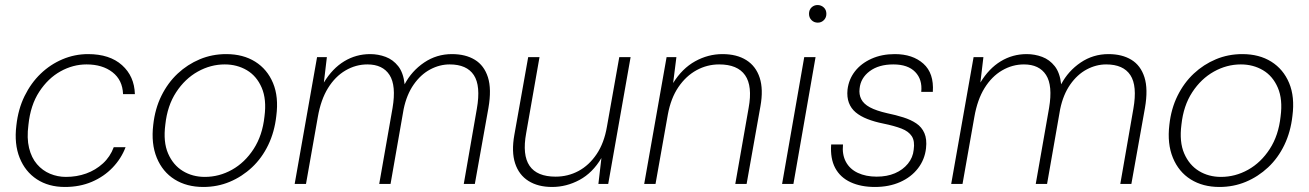

<svg xmlns="http://www.w3.org/2000/svg" viewBox="-20 -731 5202 763"><path d="M238 12Q173 12 126.5 -18.5Q80 -49 58 -104Q36 -159 45 -232Q52 -297 77.5 -349Q103 -401 141.5 -438Q180 -475 228.5 -495.5Q277 -516 330 -516Q416 -516 465 -472Q514 -428 516 -357H469Q467 -413 427 -444Q387 -475 324 -475Q270 -475 220.5 -447.5Q171 -420 136 -366.5Q101 -313 93 -235Q86 -182 95.5 -143Q105 -104 127 -78.5Q149 -53 179 -40.5Q209 -28 242 -28Q285 -28 322.5 -41.5Q360 -55 389 -81.5Q418 -108 432 -146H479Q462 -101 427.5 -65Q393 -29 345 -8.5Q297 12 238 12Z M788 12Q722 12 674 -18Q626 -48 603 -104Q580 -160 589 -235Q596 -299 621.5 -350.5Q647 -402 686 -438.5Q725 -475 774 -495.5Q823 -516 879 -516Q946 -516 994 -486Q1042 -456 1065 -401Q1088 -346 1078 -270Q1071 -207 1046 -155Q1021 -103 981.5 -66Q942 -29 893 -8.5Q844 12 788 12ZM794 -28Q851 -28 902 -56.5Q953 -85 988 -139Q1023 -193 1031 -268Q1040 -336 1020 -382.5Q1000 -429 961 -452Q922 -475 873 -475Q817 -475 766 -446.5Q715 -418 680 -364.5Q645 -311 637 -236Q628 -167 648 -121Q668 -75 706.5 -51.5Q745 -28 794 -28Z M1151 0 1240 -504H1279L1267 -403Q1301 -459 1348 -487.5Q1395 -516 1451 -516Q1483 -516 1512.5 -505Q1542 -494 1562.5 -468Q1583 -442 1588 -396Q1616 -449 1665.5 -482.5Q1715 -516 1776 -516Q1830 -516 1867 -493.5Q1904 -471 1919 -424Q1934 -377 1921 -302L1867 0H1823L1875 -299Q1891 -390 1863 -432.5Q1835 -475 1767 -475Q1727 -475 1689.5 -455Q1652 -435 1624 -395Q1596 -355 1584 -297L1532 0H1487L1540 -302Q1555 -391 1528 -433Q1501 -475 1440 -475Q1394 -475 1353 -451Q1312 -427 1283.5 -381Q1255 -335 1243 -266L1196 0Z M2174 12Q2118 12 2080 -12Q2042 -36 2027 -82Q2012 -128 2024 -195L2079 -504H2124L2071 -202Q2055 -115 2084.5 -72Q2114 -29 2188 -29Q2237 -29 2279 -51.5Q2321 -74 2351 -118.5Q2381 -163 2392 -228L2441 -504H2486L2397 0H2358L2370 -103Q2335 -44 2283 -16Q2231 12 2174 12Z M2540 0 2629 -504H2668L2655 -401Q2691 -459 2742.5 -487.5Q2794 -516 2851 -516Q2908 -516 2946 -492Q2984 -468 2999 -422Q3014 -376 3002 -309L2947 0H2902L2955 -302Q2971 -389 2941 -432Q2911 -475 2838 -475Q2790 -475 2748 -452Q2706 -429 2676 -385Q2646 -341 2634 -276L2585 0Z M3088 0 3176 -504H3221L3133 0ZM3230 -641Q3215 -641 3205 -651Q3195 -661 3195 -676Q3195 -692 3205 -701.5Q3215 -711 3229 -711Q3243 -711 3253.5 -701.5Q3264 -692 3264 -676Q3264 -661 3254 -651Q3244 -641 3230 -641Z M3457 12Q3401 12 3360 -7Q3319 -26 3299 -63.5Q3279 -101 3283 -157H3330Q3326 -117 3341.5 -88Q3357 -59 3389 -44Q3421 -29 3464 -29Q3505 -29 3536.5 -42.5Q3568 -56 3588 -80.5Q3608 -105 3611 -136Q3616 -170 3603.5 -189.5Q3591 -209 3562.5 -220Q3534 -231 3490 -240Q3455 -247 3427 -258Q3399 -269 3380.5 -284.5Q3362 -300 3353.5 -322.5Q3345 -345 3348 -375Q3353 -416 3377.5 -447.5Q3402 -479 3443 -497.5Q3484 -516 3536 -516Q3607 -516 3649.5 -478Q3692 -440 3687 -366H3641Q3646 -415 3617 -445Q3588 -475 3530 -475Q3472 -475 3436 -448Q3400 -421 3396 -379Q3393 -356 3402.5 -337Q3412 -318 3437 -304.5Q3462 -291 3506 -281Q3540 -274 3570 -264.5Q3600 -255 3621.5 -240.5Q3643 -226 3653.5 -202Q3664 -178 3660 -142Q3655 -97 3628 -62Q3601 -27 3557 -7.5Q3513 12 3457 12Z M3760 0 3849 -504H3888L3876 -403Q3910 -459 3957 -487.5Q4004 -516 4060 -516Q4092 -516 4121.5 -505Q4151 -494 4171.5 -468Q4192 -442 4197 -396Q4225 -449 4274.5 -482.5Q4324 -516 4385 -516Q4439 -516 4476 -493.5Q4513 -471 4528 -424Q4543 -377 4530 -302L4476 0H4432L4484 -299Q4500 -390 4472 -432.5Q4444 -475 4376 -475Q4336 -475 4298.5 -455Q4261 -435 4233 -395Q4205 -355 4193 -297L4141 0H4096L4149 -302Q4164 -391 4137 -433Q4110 -475 4049 -475Q4003 -475 3962 -451Q3921 -427 3892.5 -381Q3864 -335 3852 -266L3805 0Z M4826 12Q4760 12 4712 -18Q4664 -48 4641 -104Q4618 -160 4627 -235Q4634 -299 4659.5 -350.5Q4685 -402 4724 -438.5Q4763 -475 4812 -495.5Q4861 -516 4917 -516Q4984 -516 5032 -486Q5080 -456 5103 -401Q5126 -346 5116 -270Q5109 -207 5084 -155Q5059 -103 5019.5 -66Q4980 -29 4931 -8.5Q4882 12 4826 12ZM4832 -28Q4889 -28 4940 -56.5Q4991 -85 5026 -139Q5061 -193 5069 -268Q5078 -336 5058 -382.5Q5038 -429 4999 -452Q4960 -475 4911 -475Q4855 -475 4804 -446.5Q4753 -418 4718 -364.5Q4683 -311 4675 -236Q4666 -167 4686 -121Q4706 -75 4744.5 -51.5Q4783 -28 4832 -28Z"/></svg>

Font: DM Sans ExtraLight
Style: Italic
Weight: 250
Italic angle: -10°
Designer: Colophon Foundry, Jonny Pinhorn
Foundry: Colophon Foundry
Version: Version 4.004;gftools[0.9.30]